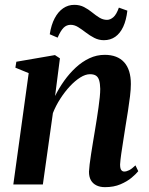

<svg xmlns="http://www.w3.org/2000/svg" viewBox="-20 -762 615 793"><path d="M207.5 -365.5Q223.5 -398 245.2 -428.5Q267 -459 293.2 -483.2Q319.5 -507.5 349.5 -521.5Q379.5 -535.5 412.5 -535.5Q465 -535.5 492.8 -504.8Q520.5 -474 520.5 -415Q520.5 -393.5 517 -364.5Q513.5 -335.5 508.5 -303.5Q503.5 -271.5 498.5 -241.5Q494.5 -214 489.5 -183.8Q484.5 -153.5 480.8 -127Q477 -100.5 476 -83Q476 -66 480.8 -59.8Q485.5 -53.5 493 -53.5Q502.5 -53.5 513.8 -59.2Q525 -65 539.5 -79L551 -55Q542 -43.5 523.5 -28Q505 -12.5 477.5 -0.8Q450 11 413.5 11Q393 11 378 3.5Q363 -4 355.2 -18Q347.5 -32 347.5 -53Q348 -64 350.2 -83Q352.5 -102 356.2 -125.8Q360 -149.5 364 -174.5Q368 -199.5 372 -222.5Q376 -246.5 379.8 -270.8Q383.5 -295 386.8 -317.8Q390 -340.5 392 -360.2Q394 -380 394 -395Q393.5 -417 389.5 -430.2Q385.5 -443.5 376.5 -449.5Q367.5 -455.5 351.5 -455.5Q333 -455.5 311.5 -442Q290 -428.5 268.8 -405.8Q247.5 -383 229 -354.2Q210.5 -325.5 198.5 -295L157 0H35L98.5 -460L43.5 -482.5L47.5 -507L207 -534.5L227.5 -521ZM185.5 -620.5Q191.5 -659.5 205.8 -686.5Q220 -713.5 240.8 -727.8Q261.5 -742 287 -742Q309.5 -742 327.2 -732.8Q345 -723.5 360.2 -711Q375.5 -698.5 390.5 -689.2Q405.5 -680 422 -680Q435.5 -680 448.2 -691Q461 -702 471 -730.5L506 -718Q501.5 -678.5 488.8 -651.2Q476 -624 456 -610Q436 -596 409 -596Q388 -596 369.5 -605.5Q351 -615 334.5 -627.8Q318 -640.5 302.8 -650Q287.5 -659.5 272 -659.5Q254.5 -659.5 242.2 -647Q230 -634.5 218 -606.5Z"/></svg>

Font: Merriweather 96pt SemiBold
Style: Italic
Weight: 600
Italic angle: -7.8°
Version: Version 2.101